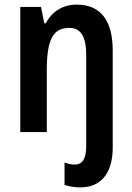

<svg xmlns="http://www.w3.org/2000/svg" viewBox="-20 -639 574 833"><path d="M328 174C427 174 469 101 469 2V-420C469 -548 418 -619 313 -619C255 -619 206 -591 179 -538H172L158 -609H68V-66H183V-334C183 -469 211 -518 281 -518C332 -518 354 -478 354 -400V-4C354 52 336 75 305 75C290 75 275 72 260 66V163C280 170 304 174 328 174Z"/></svg>

Font: Noto Sans Malayalam UI Condensed SemiBold
Style: Regular
Weight: 600
Width: 3
Designer: Jelle Bosma - Monotype Design Team
Foundry: Monotype Imaging Inc.
Version: Version 2.104